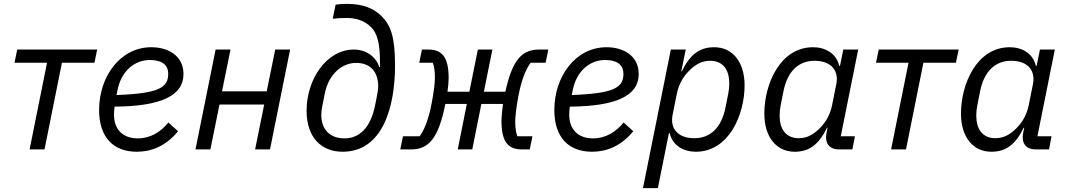

<svg xmlns="http://www.w3.org/2000/svg" viewBox="-20 -772 5517 992"><path d="M133 0H210L300 -448H468L482 -516H69L55 -448H223Z M687 12C761 12 836 -16 900 -94L850 -139C810 -90 757 -57 692 -57C612 -57 569 -106 569 -179C569 -190 570 -207 572 -221C812 -223 928 -277 928 -390C928 -483 850 -528 762 -528C600 -528 492 -375 492 -204C492 -64 564 12 687 12ZM754 -462C803 -462 849 -446 849 -391C849 -320 803 -289 582 -281L588 -310C607 -402 673 -462 754 -462Z M990 0H1067L1114 -232H1345L1298 0H1375L1479 -516H1402L1358 -300H1127L1171 -516H1094Z M1750 12C1962 12 2021 -229 2021 -433C2021 -579 2000 -640 1952 -688C1912 -728 1857 -752 1773 -752C1749 -752 1728 -750 1714 -748L1699 -675C1720 -678 1741 -679 1773 -679C1821 -679 1864 -665 1898 -631C1928 -601 1943 -550 1943 -456V-426H1939C1925 -474 1876 -516 1809 -516C1666 -516 1564 -361 1564 -200C1564 -60 1642 12 1750 12ZM1760 -57C1682 -57 1640 -106 1640 -178C1640 -193 1642 -208 1645 -223L1658 -288C1679 -393 1750 -447 1820 -447C1896 -447 1934 -398 1934 -326C1934 -311 1931 -293 1925 -263L1918 -228C1894 -108 1834 -57 1760 -57Z M2048 0H2104C2194 0 2245 -55 2281 -235H2392L2345 0H2420L2467 -235H2579C2575 -211 2571 -165 2571 -147C2571 -35 2608 0 2677 0H2717L2731 -68H2653C2646 -86 2642 -110 2642 -144C2642 -172 2648 -221 2659 -279C2676 -369 2702 -422 2722 -448H2799L2813 -516H2766C2676 -516 2627 -462 2591 -298H2480L2524 -516H2449L2405 -298H2292C2296 -324 2298 -353 2298 -369C2298 -481 2261 -516 2192 -516H2160L2146 -448H2216C2223 -430 2227 -406 2227 -372C2227 -340 2221 -295 2210 -237C2193 -147 2168 -94 2148 -68H2062Z M3039 12C3113 12 3188 -16 3252 -94L3202 -139C3162 -90 3109 -57 3044 -57C2964 -57 2921 -106 2921 -179C2921 -190 2922 -207 2924 -221C3164 -223 3280 -277 3280 -390C3280 -483 3202 -528 3114 -528C2952 -528 2844 -375 2844 -204C2844 -64 2916 12 3039 12ZM3106 -462C3155 -462 3201 -446 3201 -391C3201 -320 3155 -289 2934 -281L2940 -310C2959 -402 3025 -462 3106 -462Z M3302 200H3379L3436 -84H3440C3455 -19 3513 12 3575 12C3746 12 3827 -179 3827 -331C3827 -453 3764 -528 3670 -528C3594 -528 3545 -490 3503 -404H3500L3523 -516H3446ZM3568 -58C3476 -58 3442 -114 3455 -178L3476 -283C3486 -335 3508 -374 3541 -407C3571 -437 3604 -458 3649 -458C3718 -458 3748 -408 3748 -341C3748 -324 3746 -307 3743 -290L3728 -215C3708 -115 3652 -58 3568 -58Z M4384 0 4397 -68H4324L4414 -516H4337L4320 -432H4316C4301 -497 4243 -528 4181 -528C4010 -528 3929 -337 3929 -185C3929 -63 3992 12 4086 12C4162 12 4211 -26 4253 -112H4256L4251 -89C4249 -79 4248 -70 4248 -62C4248 -25 4270 0 4315 0ZM4107 -58C4038 -58 4008 -108 4008 -175C4008 -192 4010 -209 4013 -226L4028 -301C4048 -401 4104 -458 4188 -458C4280 -458 4314 -402 4301 -338L4280 -233C4270 -181 4248 -142 4215 -109C4185 -79 4152 -58 4107 -58Z M4584 0H4661L4751 -448H4919L4933 -516H4520L4506 -448H4674Z M5400 0 5413 -68H5340L5430 -516H5353L5336 -432H5332C5317 -497 5259 -528 5197 -528C5026 -528 4945 -337 4945 -185C4945 -63 5008 12 5102 12C5178 12 5227 -26 5269 -112H5272L5267 -89C5265 -79 5264 -70 5264 -62C5264 -25 5286 0 5331 0ZM5123 -58C5054 -58 5024 -108 5024 -175C5024 -192 5026 -209 5029 -226L5044 -301C5064 -401 5120 -458 5204 -458C5296 -458 5330 -402 5317 -338L5296 -233C5286 -181 5264 -142 5231 -109C5201 -79 5168 -58 5123 -58Z"/></svg>

Font: LVC Sans
Style: Italic
Weight: 400
Italic angle: -11.31°
Designer: Mike Abbink, Paul van der Laan, Pieter van Rosmalen
Foundry: Bold Monday
Version: Version 3.0